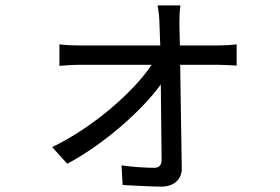

<svg xmlns="http://www.w3.org/2000/svg" viewBox="-20 -632 1040 714"><path d="M174 -85 230 -23C366 -95 510 -223 578 -318L581 -37C581 -19 572 -8 554 -8C524 -8 472 -11 432 -17L436 56C476 58 541 62 581 62C625 62 657 36 656 -7L650 -391H795C814 -391 843 -389 860 -388V-467C846 -465 813 -463 793 -463H649L647 -544C647 -567 648 -590 651 -612H566C570 -589 573 -564 573 -544L576 -463H275C251 -463 224 -464 201 -467V-387C225 -389 250 -391 277 -391H544C476 -289 324 -157 174 -85Z"/></svg>

Font: Noto Sans CJK JP
Style: Regular
Weight: 400
Designer: Ryoko NISHIZUKA 西塚涼子 (kana, bopomofo & ideographs); Paul D. Hunt (Latin, Greek & Cyrillic); Sandoll Communications 산돌커뮤니
Foundry: Adobe
Version: Version 2.004;hotconv 1.0.118;makeotfexe 2.5.65603